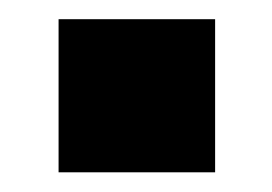

<svg xmlns="http://www.w3.org/2000/svg" viewBox="-20 -374 278 196"><path d="M39.8 -354.4V-198.1H199.6V-354.4Z"/></svg>

Font: Overused Grotesk Light
Style: Regular
Weight: 300
Designer: RandomMaerks
Version: Version 0.005